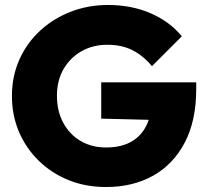

<svg xmlns="http://www.w3.org/2000/svg" viewBox="-20 -741 831 772"><path d="M406 11Q325 11 256.5 -16.5Q188 -44 136.5 -94Q85 -144 56.5 -210.5Q28 -277 28 -355Q28 -434 57.5 -500.5Q87 -567 140 -616.5Q193 -666 263.5 -693.5Q334 -721 414 -721Q509 -721 586 -687.5Q663 -654 711 -595L591 -475Q555 -518 512 -539.5Q469 -561 412 -561Q354 -561 308.5 -535.5Q263 -510 236 -464Q209 -418 209 -356Q209 -294 234.5 -247Q260 -200 304.5 -174Q349 -148 407 -148Q465 -148 505.5 -170Q546 -192 567.5 -234Q589 -276 589 -334L710 -256L387 -264V-410H769V-383Q769 -256 723 -168Q677 -80 595.5 -34.5Q514 11 406 11Z"/></svg>

Font: Outfit ExtraBold
Style: Regular
Weight: 800
Designer: Rodrigo Fuenzalida
Foundry: fragTYPE
Version: Version 1.100;gftools[0.9.27]